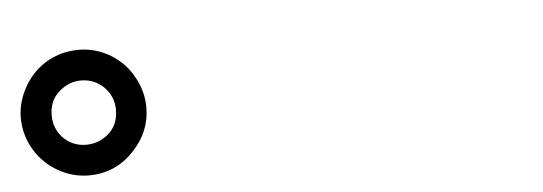

<svg xmlns="http://www.w3.org/2000/svg" viewBox="-30 -935 1060 375"><g transform="rotate(-5 499.5 -747.0)"><path d="M132.8 -870.1Q166 -870.1 195.3 -852.5Q224.6 -834.5 240.2 -804.2Q254.9 -776.9 254.9 -746.6Q254.9 -699.2 220.7 -663.1Q184.6 -624 131.8 -624Q105.5 -624 81.1 -635.3Q50.8 -649.4 31.2 -676.8Q8.8 -709 8.8 -747.6Q8.8 -773.4 20.5 -798.3Q45.9 -851.1 100.6 -866.2Q116.2 -870.1 132.8 -870.1ZM131.8 -810.1Q114.3 -810.1 98.6 -800.3Q69.3 -782.2 69.3 -747.1Q69.3 -721.7 85.9 -703.6Q104.5 -684.1 131.8 -684.1Q147.5 -684.1 161.1 -690.9Q195.3 -708.5 195.3 -747.1Q195.3 -773.4 176.8 -792Q158.2 -810.1 131.8 -810.1Z"/></g></svg>

Font: UDEV Gothic 35
Style: Bold
Weight: 700
Version: v2.1.0; ttfautohint (v1.8.4.7-5d5b-dirty) -l 6 -r 45 -G 200 